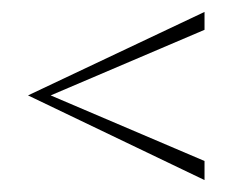

<svg xmlns="http://www.w3.org/2000/svg" viewBox="-20 -383 390 322"><path d="M323 -363V-333L65 -223L323 -113V-81L27 -223Z"/></svg>

Font: Darker Grotesque Light Light
Style: Regular
Weight: 300
Version: Version 1.000;gftools[0.9.28]